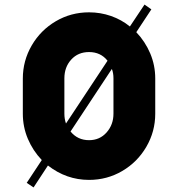

<svg xmlns="http://www.w3.org/2000/svg" viewBox="-20 -769 780 841"><path d="M660 -425V-271Q660 -193 621 -126Q582 -59 515.5 -20Q449 19 370 19Q271 19 190 -44L127 52L97 32L163 -68Q124 -109 102 -161Q80 -213 80 -271V-425Q80 -503 119 -570Q158 -637 224.5 -676Q291 -715 370 -715Q420 -715 466 -699Q512 -683 549 -653L613 -749L643 -728L577 -628Q616 -587 638 -535Q660 -483 660 -425ZM269 -228 451 -503Q421 -541 370 -541Q322 -541 292 -508Q262 -475 262 -426V-271Q262 -248 269 -228ZM477 -426Q477 -449 470 -467L289 -193Q320 -155 370 -155Q417 -155 447 -189Q477 -223 477 -271Z"/></svg>

Font: Major Mono Display
Style: Regular
Weight: 400
Designer: Emre Parlak
Foundry: Emre Parlak
Version: Version 2.000; ttfautohint (v1.8) -l 8 -r 50 -G 200 -x 14 -D